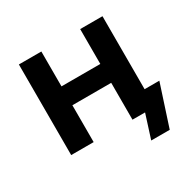

<svg xmlns="http://www.w3.org/2000/svg" viewBox="-143 -649 927 925"><g transform="rotate(-30 320.0 -186.0)"><path d="M443 132 485 0H422V-98H621L546 132ZM74 0V-504H199V-310H415V-504H539V0H415V-205H199V0Z"/></g></svg>

Font: Nunitoga
Style: Bold
Weight: 700
Designer: Vernon Adams
Foundry: Vernon Adams
Version: Version 1.0